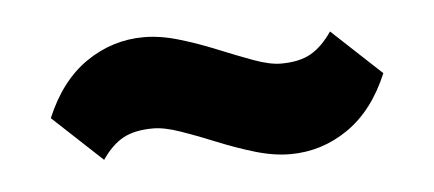

<svg xmlns="http://www.w3.org/2000/svg" viewBox="-29 -400 658 291"><g transform="rotate(-5 300.0 -255.0)"><path d="M403 -157Q378 -157 349.5 -165.5Q321 -174 293 -185.5Q265 -197 240.5 -205.5Q216 -214 199 -214Q171 -214 153.5 -204.5Q136 -195 121 -173L46 -243Q69 -298 109 -325.5Q149 -353 197 -353Q222 -353 250.5 -344.5Q279 -336 307 -324.5Q335 -313 359.5 -304Q384 -295 401 -295Q429 -295 446.5 -305Q464 -315 479 -337L554 -267Q531 -212 491 -184.5Q451 -157 403 -157Z"/></g></svg>

Font: Livvic
Style: Bold
Weight: 700
Designer: Jacques Le Bailly, Baron von Fonthausen
Version: Version 1.001; ttfautohint (v1.8.2)